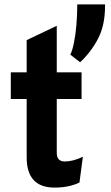

<svg xmlns="http://www.w3.org/2000/svg" viewBox="-20 -839 504 871"><path d="M227.5 12Q101 12 101 -125V-390H29V-511H101V-657L237.5 -722V-511H350V-390H237.5V-145.5Q237.5 -106.5 273.5 -106.5Q311.5 -106.5 356 -128L340.5 -11Q293 12 227.5 12ZM343.5 -556.5 299 -591Q308 -608.5 315.2 -643.8Q322.5 -679 326.5 -724.5Q330.5 -770 330.5 -819H456.5V-811Q456.5 -724.5 425 -664Q393.5 -603.5 343.5 -556.5Z"/></svg>

Font: Overpass ExtraBold
Style: Regular
Weight: 800
Designer: Delve Withrington, Dave Bailey, Thomas Jockin
Foundry: Delve Fonts LLC
Version: Version 4.000; ttfautohint (v1.8.3)